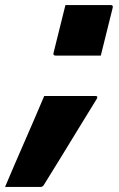

<svg xmlns="http://www.w3.org/2000/svg" viewBox="-103 -580 473 760"><path d="M296 -360H117Q106 -360 109 -371L156 -560H335Q346 -560 343 -549ZM58 160H-83Q-45 70 -5.5 -20Q34 -110 72 -200H275Q287 -200 279 -187Q251 -142 216 -84.5Q181 -27 143.5 34Q106 95 70 153Q65 160 58 160Z"/></svg>

Font: Recursive Sn Lnr St XBd
Style: Italic
Weight: 800
Italic angle: -15°
Version: Version 1.079;hotconv 1.0.112;makeotfexe 2.5.65598; ttfautoh